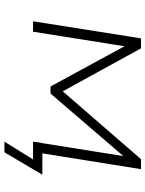

<svg xmlns="http://www.w3.org/2000/svg" viewBox="85 -612 656 866"><g transform="rotate(90 413.0 -179.0)"><path d="M619 129 699 0H619L625 -42H768L667 129ZM76 0 153 -487H198L392 -134L698 -487H743L665 0H619L688 -433H706L402 -79H370L177 -434H192L123 0Z"/></g></svg>

Font: Nunito Sans 10pt Expanded ExtraLight
Style: Italic
Weight: 250
Width: 7
Italic angle: -9°
Designer: Vernon Adams
Foundry: Vernon Adams
Version: Version 3.101;gftools[0.9.27]